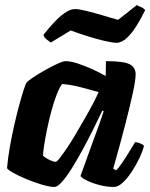

<svg xmlns="http://www.w3.org/2000/svg" viewBox="-20 -743 597 763"><path d="M196 0Q178 0 147.5 -9Q117 -18 85.5 -31Q54 -44 32 -56.5Q10 -69 8 -75Q11 -112 18.5 -155.5Q26 -199 36 -243Q46 -287 56 -324Q66 -361 74 -385.5Q82 -410 85 -414Q90 -421 111 -435Q132 -449 158.5 -464Q185 -479 208 -489.5Q231 -500 241 -500Q260 -500 286.5 -491.5Q313 -483 342.5 -470Q372 -457 400 -441L401 -500Q472 -500 495.5 -487.5Q519 -475 519 -448Q519 -425 508 -374Q497 -323 477.5 -247.5Q458 -172 430 -73L441 -66Q452 -76 465.5 -96Q479 -116 493 -139Q507 -162 517 -178Q526 -178 538 -173Q550 -168 552 -163Q547 -142 534 -114.5Q521 -87 503.5 -60.5Q486 -34 467.5 -17Q449 0 433 0Q404 0 374 -8Q344 -16 323.5 -26.5Q303 -37 300 -44L348 -177Q355 -196 361 -212.5Q367 -229 374.5 -249.5Q382 -270 392 -301L387 -304Q371 -270 350.5 -229Q330 -188 308 -147.5Q286 -107 265 -73.5Q244 -40 226 -20Q208 0 196 0ZM201 -100Q206 -100 218 -115.5Q230 -131 247 -156Q264 -181 282 -212Q300 -243 318 -274Q336 -305 350 -332Q364 -359 372 -377Q319 -392 288 -399.5Q257 -407 227 -409Q217 -397 206 -369Q195 -341 185 -304.5Q175 -268 167.5 -231.5Q160 -195 155.5 -166Q151 -137 151 -124Q161 -115 176.5 -107.5Q192 -100 201 -100ZM443 -573Q427 -573 395 -580.5Q363 -588 326.5 -599.5Q290 -611 261 -622L182 -574Q175 -579 165 -586.5Q155 -594 153 -605Q171 -628 192.5 -651.5Q214 -675 236.5 -691Q259 -707 278 -707Q294 -707 324 -699.5Q354 -692 388 -682Q422 -672 449 -664L524 -723Q529 -719 539 -715.5Q549 -712 557 -703Q543 -674 524.5 -643.5Q506 -613 485 -593Q464 -573 443 -573Z"/></svg>

Font: Texturina 12pt Black
Style: Italic
Weight: 900
Italic angle: -11°
Designer: Guillermo Torres Carreño
Foundry: Omnibus-Type
Version: Version 1.002